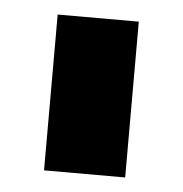

<svg xmlns="http://www.w3.org/2000/svg" viewBox="-34 -734 339 356"><g transform="rotate(5 135.5 -556.0)"><path d="M60 -701H211V-411H60Z"/></g></svg>

Font: Alexandria ExtraBold
Style: Regular
Weight: 800
Designer: Mohamed Gaber
Foundry: Kief Type Foundry
Version: Version 5.100